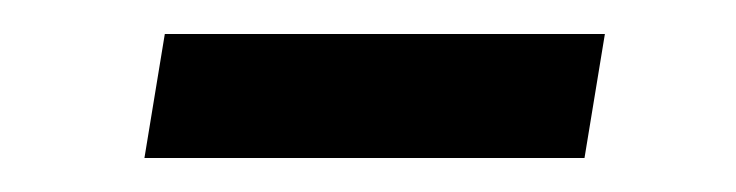

<svg xmlns="http://www.w3.org/2000/svg" viewBox="-20 -324 433 113"><path d="M65 -231 77 -304H336L324 -231Z"/></svg>

Font: Nunito Sans 10pt SemiCondensed Medium
Style: Italic
Weight: 500
Width: 4
Italic angle: -9°
Designer: Vernon Adams
Foundry: Vernon Adams
Version: Version 3.101;gftools[0.9.27]